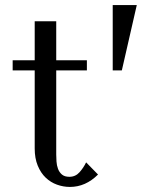

<svg xmlns="http://www.w3.org/2000/svg" viewBox="-20 -738 610 758"><path d="M30 -460V-500H117V-654H202V-500H323V-460H202V-128Q202 -116 203 -100.5Q204 -85 209 -71.5Q214 -58 224.5 -49Q235 -40 254 -40Q278 -40 294 -58Q310 -76 320 -97L367 -49Q318 0 256 0Q230 0 205 -9Q180 -18 160.5 -36.5Q141 -55 129 -84Q117 -113 117 -152V-460ZM520 -718H425V-460H461Z"/></svg>

Font: Tenor Sans
Style: Regular
Weight: 400
Designer: Denis Masharov
Foundry: Denis Masharov
Version: Version 1.1